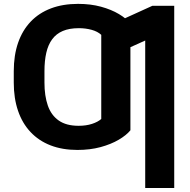

<svg xmlns="http://www.w3.org/2000/svg" viewBox="-20 -757 974 982"><path d="M647 -431.1V-90.6Q626.4 -65.3 587.2 -42.3Q547.9 -19.2 494.3 -4.6Q440.7 9.9 376.1 9.9Q299 9.9 238.6 -13.5Q178.3 -36.9 136.2 -81.7Q94.1 -126.4 72.3 -190.2Q50.4 -253.9 50.4 -334.5V-383.5L207.4 -384.9V-334.5Q207.4 -266.7 224.6 -217.2Q241.8 -167.6 280.4 -140.6Q318.9 -113.6 382.1 -113.6Q420.5 -113.6 450.5 -123.4Q480.5 -133.2 497.9 -148.4V-431.1ZM647 -636.7V-301.8L497.9 -300.1V-578.8Q479 -596.2 448.2 -604.6Q417.3 -612.9 383.5 -612.9Q334.5 -612.9 301 -598.5Q267.4 -584.2 246.8 -556.1Q226.2 -528.1 216.8 -487.2Q207.4 -446.4 207.4 -392.8V-339.5L50.4 -340.2V-392.8Q50.4 -474.4 72.6 -538.4Q94.8 -602.3 137.3 -646.7Q179.7 -691.1 240.6 -714.1Q301.5 -737.2 379.3 -737.2Q443.5 -737.2 496.6 -722.7Q549.7 -708.1 588.4 -685Q627.1 -661.9 647 -636.7ZM871.1 -727.3V204.5H722.7V-549.7L566.4 -479.4V-639.6L759.2 -727.3Z"/></svg>

Font: InterMG
Style: Bold
Weight: 700
Designer: Rasmus Andersson
Foundry: rsms
Version: Version 3.019;December 26, 2023;FontCreator 15.0.0.2955 64-b